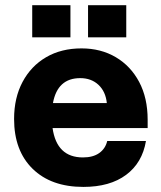

<svg xmlns="http://www.w3.org/2000/svg" viewBox="-20 -702 618 736"><path d="M317.5 -682H464V-559H317.5ZM103.5 -682H250V-559H103.5ZM34 -246Q34 -327 66.5 -388Q99 -449 157 -482.8Q215 -516.5 292.5 -516.5Q366.5 -516.5 423.8 -482.8Q481 -449 513.5 -387.8Q546 -326.5 546 -243V-211H181.5Q197.5 -98.5 298 -98.5Q336.5 -98.5 360.2 -115.2Q384 -132 391 -161.5H539.5Q525.5 -78 463.5 -31.8Q401.5 14.5 299.5 14.5Q176 14.5 105 -55Q34 -124.5 34 -246ZM287.5 -402.5Q200.5 -402.5 183 -307H389.5Q385 -351 357.5 -376.8Q330 -402.5 287.5 -402.5Z"/></svg>

Font: Overused Grotesk
Style: Bold
Weight: 710
Version: Version 0.004